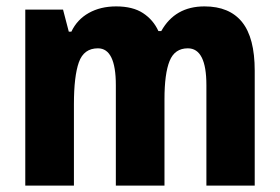

<svg xmlns="http://www.w3.org/2000/svg" viewBox="-20 -580 874 600"><path d="M619 -560Q697 -560 736.5 -511Q776 -462 776 -359V0H625V-314Q625 -429 567 -429Q526 -429 510 -389.5Q494 -350 494 -270V0H342V-314Q342 -429 286 -429Q242 -429 226.5 -385.5Q211 -342 211 -254V0H59V-550H177L195 -481H203Q221 -519 257.5 -539.5Q294 -560 343 -560Q395 -560 427 -539Q459 -518 475 -483H484Q527 -560 619 -560Z"/></svg>

Font: Noto Sans Condensed ExtraBold
Style: Regular
Weight: 800
Width: 3
Designer: Monotype Design Team
Foundry: Monotype Imaging Inc.
Version: Version 2.013; ttfautohint (v1.8.4.7-5d5b)